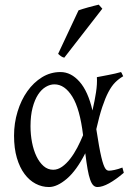

<svg xmlns="http://www.w3.org/2000/svg" viewBox="-20 -772 565 808"><path d="M204.1 -57.6Q223.1 -57.6 241.2 -70.3Q259.3 -83 275.4 -103.8Q291.5 -124.5 305.2 -150.6Q318.8 -176.8 329.6 -203.1Q316.4 -313.5 284.4 -365.2Q252.4 -417 209 -417Q190.4 -417 172.4 -406.2Q154.3 -395.5 140.1 -373.8Q126 -352.1 117.2 -318.8Q108.4 -285.6 108.4 -240.7Q108.4 -206.1 114.7 -173.1Q121.1 -140.1 133.3 -114.5Q145.5 -88.9 163.3 -73.2Q181.2 -57.6 204.1 -57.6ZM498.5 -451.2Q480 -440.4 464.8 -425.3Q449.7 -410.2 436.3 -384.8Q422.9 -359.4 410.4 -321.8Q397.9 -284.2 385.3 -228.5Q391.6 -187.5 396.7 -158.7Q401.9 -129.9 406.5 -110.6Q411.1 -91.3 415.3 -79.8Q419.4 -68.4 423.3 -62.7Q427.2 -57.1 431.2 -55.4Q435.1 -53.7 439 -53.7Q446.8 -53.7 462.2 -56.9Q477.5 -60.1 495.1 -66.9Q496.1 -62.5 497.6 -57.6Q499 -52.7 501 -44.9Q467.3 -16.1 439 -0.5Q410.6 15.1 390.1 15.1Q379.9 15.1 372.6 7.8Q365.2 0.5 359.4 -16.1Q353.5 -32.7 348.6 -60.1Q343.8 -87.4 338.9 -127Q301.8 -54.2 261 -19.5Q220.2 15.1 186 15.1Q156.7 15.1 130.1 1.2Q103.5 -12.7 83.3 -39.8Q63 -66.9 51 -107.4Q39.1 -147.9 39.1 -201.2Q39.1 -253.9 54 -302.5Q68.8 -351.1 95 -387.9Q121.1 -424.8 156.7 -446.8Q192.4 -468.8 234.4 -468.8Q278.8 -468.8 314.7 -428.2Q350.6 -387.7 369.1 -307.1L370.1 -311.5Q378.4 -347.2 384 -383.1Q389.6 -418.9 387.7 -447.3Q398.4 -449.2 411.1 -451.7Q423.8 -454.1 437.5 -456.8Q451.2 -459.5 464.4 -462.4Q477.5 -465.3 489.3 -468.8Q493.2 -463.4 494.6 -459Q496.1 -454.6 498.5 -451.2ZM250.5 -529.3Q246.6 -530.3 243.7 -531.5Q240.7 -532.7 237.8 -534.7Q234.9 -536.6 231.9 -539.1Q229 -541.5 224.6 -545.4L310.5 -728.5Q318.4 -731.4 329.1 -734.6Q339.8 -737.8 351.6 -741.2Q363.3 -744.6 374.8 -747.3Q386.2 -750 395.5 -752.4L410.6 -735.4Z"/></svg>

Font: Gentium
Style: Regular
Weight: 400
Designer: J. Victor Gaultney
Version: Version 1.03; 2011; OFL 1.1 release